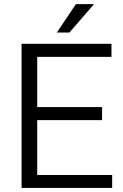

<svg xmlns="http://www.w3.org/2000/svg" viewBox="-20 -927 609 947"><path d="M533.2 -64V0H86.4V-710.9H529.8V-646.5H163.6V-398.9H483.4V-334.5H163.6V-64ZM260.3 -766.6 354.5 -906.7H443.8L322.3 -766.6Z"/></svg>

Font: Vazirmatn RD Light
Style: Regular
Weight: 300
Designer: Saber Rastikerdar
Foundry: Saber Rastikerdar
Version: Version 32.102